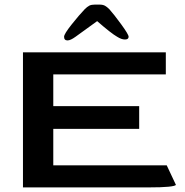

<svg xmlns="http://www.w3.org/2000/svg" viewBox="-20 -816 806 836"><path d="M80 -588H702V-492H212V-354H586V-255H212V-96H706L746 -11Q743 -6 714 -3Q685 0 626 0H80ZM349 -776Q360 -787 369 -791.5Q378 -796 393 -796H413Q428 -796 437 -791Q446 -786 456 -776Q475 -755 507.5 -710.5Q540 -666 540 -656Q540 -644 524 -644Q509 -644 490 -656Q465 -670 403 -724L309 -656Q287 -640 274 -640Q259 -640 259 -656Q259 -668 292 -709.5Q325 -751 349 -776Z"/></svg>

Font: Gold
Style: Regular
Weight: 400
Designer: jaiki
Version: Version 1.000